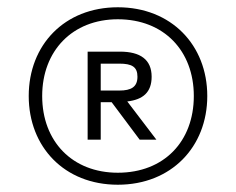

<svg xmlns="http://www.w3.org/2000/svg" viewBox="-20 -698 649 528"><path d="M304 -190C451 -190 550 -294 550 -434C550 -574 451 -678 304 -678C157 -678 59 -574 59 -434C59 -294 157 -190 304 -190ZM304 -223C179 -223 96 -309 96 -434C96 -558 179 -645 304 -645C431 -645 513 -558 513 -434C513 -309 431 -223 304 -223ZM397 -487C397 -534 366 -556 310 -556H221V-314H257V-417H287L364 -314H410L330 -419C373 -424 397 -444 397 -487ZM358 -487C358 -459 341 -449 308 -449H257V-523H308C343 -523 358 -514 358 -487Z"/></svg>

Font: Gantari Light
Style: Regular
Weight: 300
Designer: Anugrah Pasau
Foundry: Lafontype
Version: Version 1.000